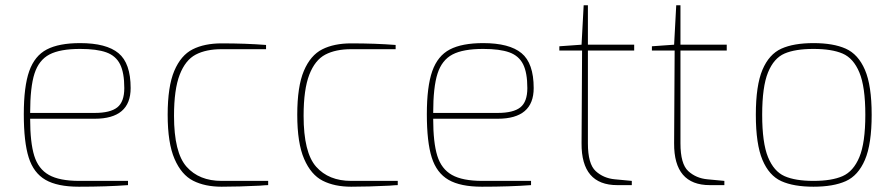

<svg xmlns="http://www.w3.org/2000/svg" viewBox="-20 -700 3386 726"><path d="M70 -268Q70 -373 90.5 -431Q111 -489 157 -513Q203 -537 283 -537Q382 -537 428 -499Q474 -461 474 -367Q474 -251 338 -251H94Q94 -161 109.5 -111Q125 -61 165 -38.5Q205 -16 280 -16H464V0Q384 6 278 6Q197 6 152 -20Q107 -46 88.5 -104.5Q70 -163 70 -268ZM338 -273Q397 -273 423.5 -294Q450 -315 450 -367Q450 -425 434 -457Q418 -489 382 -502Q346 -515 283 -515Q207 -515 167 -494Q127 -473 110.5 -422Q94 -371 94 -273Z M614 -266Q614 -373 639 -432Q664 -491 708.5 -513.5Q753 -536 818 -536Q909 -536 986 -530V-514H818Q759 -514 720 -493.5Q681 -473 659.5 -417.5Q638 -362 638 -262Q638 -123 685.5 -69.5Q733 -16 818 -16H994V0Q985 0 963 2Q883 6 818 6Q755 6 710.5 -16.5Q666 -39 640 -99Q614 -159 614 -266Z M1104 -266Q1104 -373 1129 -432Q1154 -491 1198.5 -513.5Q1243 -536 1308 -536Q1399 -536 1476 -530V-514H1308Q1249 -514 1210 -493.5Q1171 -473 1149.5 -417.5Q1128 -362 1128 -262Q1128 -123 1175.5 -69.5Q1223 -16 1308 -16H1484V0Q1475 0 1453 2Q1373 6 1308 6Q1245 6 1200.5 -16.5Q1156 -39 1130 -99Q1104 -159 1104 -266Z M1594 -268Q1594 -373 1614.5 -431Q1635 -489 1681 -513Q1727 -537 1807 -537Q1906 -537 1952 -499Q1998 -461 1998 -367Q1998 -251 1862 -251H1618Q1618 -161 1633.5 -111Q1649 -61 1689 -38.5Q1729 -16 1804 -16H1988V0Q1908 6 1802 6Q1721 6 1676 -20Q1631 -46 1612.5 -104.5Q1594 -163 1594 -268ZM1862 -273Q1921 -273 1947.5 -294Q1974 -315 1974 -367Q1974 -425 1958 -457Q1942 -489 1906 -502Q1870 -515 1807 -515Q1731 -515 1691 -494Q1651 -473 1634.5 -422Q1618 -371 1618 -273Z M2179 -158 2181 -509H2095V-525L2179 -531L2187 -680H2203V-531H2378V-509H2203V-158Q2203 -80 2232.5 -53Q2262 -26 2305 -22L2369 -16V0H2314Q2178 0 2179 -158Z M2529 -158 2531 -509H2445V-525L2529 -531L2537 -680H2553V-531H2728V-509H2553V-158Q2553 -80 2582.5 -53Q2612 -26 2655 -22L2719 -16V0H2664Q2528 0 2529 -158Z M2838 -266Q2838 -377 2863 -436Q2888 -495 2934.5 -516Q2981 -537 3056 -537Q3131 -537 3178 -516Q3225 -495 3250.5 -436Q3276 -377 3276 -266Q3276 -155 3250.5 -95.5Q3225 -36 3178 -15Q3131 6 3056 6Q2981 6 2934.5 -15Q2888 -36 2863 -95.5Q2838 -155 2838 -266ZM3252 -266Q3252 -372 3229.5 -426Q3207 -480 3166 -497.5Q3125 -515 3056 -515Q2987 -515 2946.5 -497.5Q2906 -480 2884 -426Q2862 -372 2862 -266Q2862 -160 2884 -106Q2906 -52 2946.5 -34Q2987 -16 3056 -16Q3125 -16 3166 -34Q3207 -52 3229.5 -106Q3252 -160 3252 -266Z"/></svg>

Font: Exo Thin
Style: Regular
Weight: 250
Designer: Natanael Gama
Foundry: Natanael Gama
Version: Version 1.500; ttfautohint (v1.6)